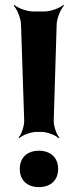

<svg xmlns="http://www.w3.org/2000/svg" viewBox="-20 -758 311 786"><path d="M200 -266 212 -659C213 -684 229 -722 242 -735L239 -738C226 -725 187 -711 162 -711H116C91 -711 52 -725 39 -738L36 -735C49 -722 65 -684 66 -659L79 -266C80 -244 68 -207 56 -195L59 -192C71 -205 107 -218 129 -218H150C172 -218 208 -205 220 -192L223 -195C211 -207 199 -244 200 -266ZM139 8C186 8 218 -19 218 -66C218 -113 187 -141 139 -141C92 -141 61 -113 61 -66C61 -20 92 8 139 8Z"/></svg>

Font: Asimov
Style: Edge
Weight: 500
Designer: Google
Version: Version 2.000980: 2014